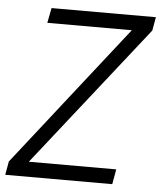

<svg xmlns="http://www.w3.org/2000/svg" viewBox="-51 -745 663 790"><g transform="rotate(5 280.5 -350.0)"><path d="M0 0 10 -56 467 -638H118L130 -700H561L551 -644L92 -62H453L442 0Z"/></g></svg>

Font: DM Sans 16pt Light
Style: Italic
Weight: 300
Italic angle: -10°
Version: Version 4.004;gftools[0.9.30]